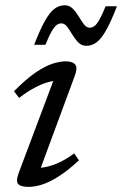

<svg xmlns="http://www.w3.org/2000/svg" viewBox="-20 -718 476 748"><path d="M53 -44.5 196 -425 212.5 -404Q193.5 -405 168.5 -398.2Q143.5 -391.5 114.8 -376.2Q86 -361 54.5 -336.5L34.5 -362.5Q82.5 -411 119.5 -436Q156.5 -461 185.2 -470Q214 -479 235.5 -479Q263 -479 273 -466.5Q283 -454 272 -424.5L129.5 -39L115.5 -64Q135.5 -62.5 160.5 -67.8Q185.5 -73 213.2 -86.2Q241 -99.5 269 -120.5L287.5 -93.5Q244 -53 208.2 -30.5Q172.5 -8 144 1Q115.5 10 92 10Q60 10 50.5 -1.5Q41 -13 53 -44.5ZM435.5 -693.5Q413 -635 394.2 -601.5Q375.5 -568 357 -553.8Q338.5 -539.5 316.5 -539.5Q298 -539.5 285 -552.8Q272 -566 261.8 -583.2Q251.5 -600.5 241.5 -613.8Q231.5 -627 219 -627Q210 -627 201.2 -621Q192.5 -615 182 -597.2Q171.5 -579.5 157 -543.5H113Q136 -602.5 154.5 -635.8Q173 -669 191.5 -683.2Q210 -697.5 232 -697.5Q250.5 -697.5 263.5 -684.2Q276.5 -671 286.8 -653.8Q297 -636.5 307 -623.2Q317 -610 329.5 -610Q338.5 -610 347.2 -616Q356 -622 366.5 -640Q377 -658 391.5 -693.5Z"/></svg>

Font: Newsreader 12pt
Style: Italic
Weight: 400
Italic angle: -17°
Version: Version 1.003